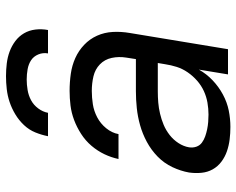

<svg xmlns="http://www.w3.org/2000/svg" viewBox="-94 -686 788 640"><g transform="rotate(-90 300.0 -366.0)"><path d="M197 8Q176 8 155.5 5.5Q135 3 116 -3.5Q97 -10 81 -22Q65 -34 55.5 -51Q46 -68 44 -88.5Q42 -109 45 -130Q50 -158 63 -185.5Q76 -213 98 -234.5Q120 -256 147 -270.5Q174 -285 202.5 -293Q231 -301 259.5 -304Q288 -307 316 -307H423L428 -339Q432 -364 427 -387.5Q422 -411 405.5 -427Q389 -443 365.5 -448.5Q342 -454 317 -454Q295 -454 272.5 -450.5Q250 -447 229 -436Q208 -425 192.5 -406Q177 -387 173 -365H90Q95 -389 106 -412Q117 -435 134 -455Q151 -475 173.5 -489.5Q196 -504 220 -513Q244 -522 268.5 -525Q293 -528 317 -528Q346 -528 374 -524Q402 -520 426.5 -509Q451 -498 470.5 -479.5Q490 -461 501 -436.5Q512 -412 513.5 -384Q515 -356 510 -327L456 0H372L388 -97Q374 -72 352.5 -51.5Q331 -31 305 -17Q279 -3 251.5 2.5Q224 8 197 8ZM238 -65Q258 -65 278 -68.5Q298 -72 316.5 -80.5Q335 -89 351 -103Q367 -117 379 -134.5Q391 -152 397 -171Q403 -190 406 -210L410 -234H315Q297 -234 278.5 -232.5Q260 -231 241 -226.5Q222 -222 204 -214.5Q186 -207 170 -194.5Q154 -182 143 -165Q132 -148 129 -130Q127 -117 131 -105.5Q135 -94 144.5 -87Q154 -80 165.5 -76Q177 -72 189 -69.5Q201 -67 213.5 -66Q226 -65 238 -65ZM166 -600Q170 -621 178.5 -642Q187 -663 203 -680Q219 -697 239 -709Q259 -721 280 -728Q301 -735 323 -737.5Q345 -740 366 -740Q387 -740 408 -737.5Q429 -735 448 -728Q467 -721 483 -709Q499 -697 509 -680Q519 -663 521.5 -642Q524 -621 520 -600H442Q445 -617 438.5 -632.5Q432 -648 419 -656.5Q406 -665 389 -668Q372 -671 355 -671Q338 -671 320 -668Q302 -665 286 -656.5Q270 -648 258.5 -632.5Q247 -617 244 -600Z"/></g></svg>

Font: Iosevka Custom Oblique
Style: Regular
Weight: 400
Italic angle: -9°
Designer: Belleve Invis
Foundry: Belleve Invis
Version: Version 27.0.1